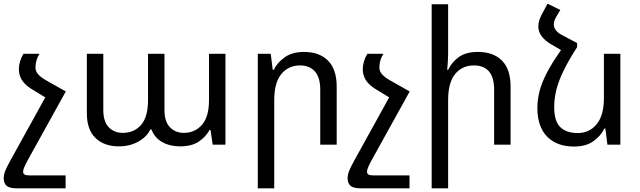

<svg xmlns="http://www.w3.org/2000/svg" viewBox="-44 -783 3465 1039"><path d="M-24 181Q-24 163 -15.5 141.5Q-7 120 12 86L201 -256L124 -303Q88 -326 73 -352.5Q58 -379 58 -408Q58 -428 64.5 -450.5Q71 -473 83 -492H170Q148 -458 148 -418Q148 -397 162.5 -381Q177 -365 199 -352L312 -288L106 84Q95 104 88 120Q81 136 81 146Q81 166 111 166H311V236H45Q7 236 -8.5 222Q-24 208 -24 181Z M599 9Q520 9 473 -36Q426 -81 426 -171V-492H515V-188Q515 -125 544.5 -94.5Q574 -64 620 -64Q682 -64 719.5 -107Q757 -150 757 -241V-492H846V-188Q846 -125 875.5 -94.5Q905 -64 951 -64Q1010 -64 1048.5 -107Q1087 -150 1087 -241V-492H1176V0H1107L1095 -80H1090Q1072 -45 1033.5 -18Q995 9 930 9Q875 9 834 -14Q793 -37 775 -83H770Q751 -43 705 -17Q659 9 599 9Z M1351 236V-492H1421L1432 -405H1437Q1457 -445 1497.5 -473.5Q1538 -502 1601 -502Q1684 -502 1731 -455Q1778 -408 1778 -314V0H1689V-297Q1689 -365 1659.5 -397Q1630 -429 1580 -429Q1517 -429 1478.5 -382.5Q1440 -336 1440 -241V236Z M1837 181Q1837 163 1845.5 141.5Q1854 120 1873 86L2062 -256L1985 -303Q1949 -326 1934 -352.5Q1919 -379 1919 -408Q1919 -428 1925.5 -450.5Q1932 -473 1944 -492H2031Q2009 -458 2009 -418Q2009 -397 2023.5 -381Q2038 -365 2060 -352L2173 -288L1967 84Q1956 104 1949 120Q1942 136 1942 146Q1942 166 1972 166H2172V236H1906Q1868 236 1852.5 222Q1837 208 1837 181Z M2381 -760V-492Q2381 -470 2379.5 -449Q2378 -428 2376 -405H2381Q2400 -446 2438.5 -474Q2477 -502 2542 -502Q2626 -502 2672.5 -455Q2719 -408 2719 -314V0H2630V-297Q2630 -365 2601.5 -397Q2573 -429 2521 -429Q2457 -429 2419 -382.5Q2381 -336 2381 -241V236H2292V-760Z M3079 -550V-528Q3034 -458 3007 -403Q2980 -348 2967.5 -300Q2955 -252 2955 -204Q2955 -126 2988.5 -94.5Q3022 -63 3082 -63Q3145 -63 3184.5 -110.5Q3224 -158 3224 -252V-492H3313V0H3243L3232 -87H3226Q3207 -47 3166.5 -18.5Q3126 10 3063 10Q2969 10 2916.5 -44Q2864 -98 2864 -198Q2864 -243 2875.5 -288.5Q2887 -334 2915 -388.5Q2943 -443 2992 -512L2939 -543Q2869 -584 2869 -640Q2869 -670 2888 -705L2919 -763L2988 -729L2966 -692Q2953 -670 2953 -651Q2953 -617 2996 -594Z"/></svg>

Font: Go Noto Kurrent-Regular
Style: Regular
Weight: 400
Designer: Monotype Design Team
Foundry: Monotype Imaging Inc.
Version: Version 2.012; ttfautohint (v1.8.4.7-5d5b)